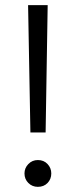

<svg xmlns="http://www.w3.org/2000/svg" viewBox="-20 -720 294 745"><path d="M98 -206 89 -700H165L157 -206ZM127 5Q105 5 90 -10Q75 -25 75 -47Q75 -68 90 -83.5Q105 -99 127 -99Q150 -99 164.5 -83.5Q179 -68 179 -47Q179 -25 164.5 -10Q150 5 127 5Z"/></svg>

Font: DM Sans 9pt Light
Style: Regular
Weight: 300
Version: Version 4.004;gftools[0.9.30]